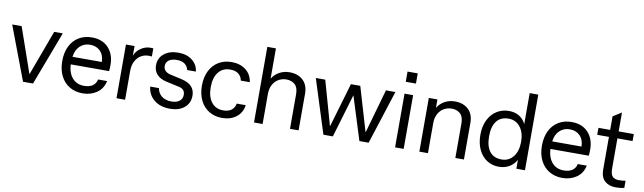

<svg xmlns="http://www.w3.org/2000/svg" viewBox="-43 -1227 5900 1760"><g transform="rotate(10 2907.0 -347.0)"><path d="M233 -78 389 -500H469L280 0H187L-2 -500H86Z M947 -233H590Q594 -153 634.5 -106.5Q675 -60 744 -60Q792 -60 822 -80Q852 -100 861 -140H945Q929 -66 872.5 -28Q816 10 742 10Q673 10 620 -21.5Q567 -53 537.5 -111.5Q508 -170 508 -250Q508 -330 537 -388.5Q566 -447 618.5 -478.5Q671 -510 739 -510Q838 -510 894 -449.5Q950 -389 950 -291Q950 -257 947 -233ZM867 -304Q865 -369 829 -405Q793 -441 735 -441Q678 -441 640 -404.5Q602 -368 594 -304Z M1057 0V-500H1137V-409Q1152 -453 1194 -481.5Q1236 -510 1282 -510Q1301 -510 1310 -509V-433Q1299 -435 1280 -435Q1243 -435 1210.5 -416.5Q1178 -398 1157.5 -360.5Q1137 -323 1137 -270V0Z M1343 -159H1424Q1432 -112 1467 -85Q1502 -58 1557 -58Q1605 -58 1632 -79.5Q1659 -101 1659 -137Q1659 -164 1645 -180.5Q1631 -197 1597 -204L1487 -228Q1422 -242 1391.5 -276.5Q1361 -311 1361 -360Q1361 -428 1411.5 -469Q1462 -510 1544 -510Q1624 -510 1674.5 -469.5Q1725 -429 1731 -367H1650Q1642 -402 1615.5 -422Q1589 -442 1543 -442Q1496 -442 1468.5 -423Q1441 -404 1441 -369Q1441 -314 1509 -299L1616 -275Q1680 -260 1709.5 -227Q1739 -194 1739 -144Q1739 -73 1688.5 -31.5Q1638 10 1556 10Q1464 10 1407 -37Q1350 -84 1343 -159Z M2235 -357H2151Q2145 -394 2117 -417Q2089 -440 2039 -440Q1969 -440 1929.5 -389.5Q1890 -339 1890 -250Q1890 -161 1929.5 -110.5Q1969 -60 2039 -60Q2089 -60 2117 -83Q2145 -106 2151 -143H2235Q2224 -70 2171 -30Q2118 10 2040 10Q1972 10 1919.5 -21.5Q1867 -53 1837.5 -111.5Q1808 -170 1808 -250Q1808 -330 1837.5 -388.5Q1867 -447 1919.5 -478.5Q1972 -510 2040 -510Q2118 -510 2171 -470Q2224 -430 2235 -357Z M2752 -341V0H2672V-321Q2672 -385 2641 -412.5Q2610 -440 2561 -440Q2524 -440 2491 -422Q2458 -404 2437.5 -367.5Q2417 -331 2417 -280V0H2337V-704H2417V-422Q2443 -464 2485.5 -487Q2528 -510 2579 -510Q2658 -510 2705 -465.5Q2752 -421 2752 -341Z M3360 -88 3477 -500H3565L3404 0H3318L3191 -404L3071 0H2983L2824 -500H2912L3029 -86L3151 -500H3238Z M3642 -609V-704H3737V-609ZM3650 -500H3730V0H3650Z M4291 -341V0H4211V-321Q4211 -385 4180 -412.5Q4149 -440 4100 -440Q4063 -440 4030 -422Q3997 -404 3976.5 -367.5Q3956 -331 3956 -280V0H3876V-500H3956V-422Q3982 -464 4024.5 -487Q4067 -510 4118 -510Q4197 -510 4244 -465.5Q4291 -421 4291 -341Z M4779 -704H4859V0H4779V-83Q4754 -38 4712 -14Q4670 10 4617 10Q4554 10 4505 -21.5Q4456 -53 4428 -112Q4400 -171 4400 -250Q4400 -329 4429 -388Q4458 -447 4508.5 -478.5Q4559 -510 4621 -510Q4731 -510 4779 -416ZM4779 -250Q4779 -337 4738 -388.5Q4697 -440 4630 -440Q4557 -440 4519 -391Q4481 -342 4481 -250Q4481 -158 4519 -109Q4557 -60 4630 -60Q4697 -60 4738 -111.5Q4779 -163 4779 -250Z M5412 -233H5055Q5059 -153 5099.5 -106.5Q5140 -60 5209 -60Q5257 -60 5287 -80Q5317 -100 5326 -140H5410Q5394 -66 5337.5 -28Q5281 10 5207 10Q5138 10 5085 -21.5Q5032 -53 5002.5 -111.5Q4973 -170 4973 -250Q4973 -330 5002 -388.5Q5031 -447 5083.5 -478.5Q5136 -510 5204 -510Q5303 -510 5359 -449.5Q5415 -389 5415 -291Q5415 -257 5412 -233ZM5332 -304Q5330 -369 5294 -405Q5258 -441 5200 -441Q5143 -441 5105 -404.5Q5067 -368 5059 -304Z M5784 1Q5751 10 5703 10Q5641 10 5602.5 -25Q5564 -60 5564 -131V-435H5455V-500H5564V-626L5643 -676V-500H5784V-435H5643V-153Q5643 -103 5662 -81.5Q5681 -60 5722 -60Q5754 -60 5784 -65Z"/></g></svg>

Font: CBA Beacon Sans
Style: Regular
Weight: 400
Designer: Wei Huang
Foundry: Wei Huang
Version: Version 1.002